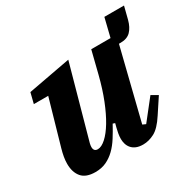

<svg xmlns="http://www.w3.org/2000/svg" viewBox="-143 -783 960 948"><g transform="rotate(-30 337.5 -309.0)"><path d="M143 12Q89 12 65 -16.5Q41 -45 41 -93Q41 -112 44.5 -132Q48 -152 54 -173L128 -431H46L61 -491L303 -536L189 -126Q186 -114 186 -105Q186 -80 209 -80Q230 -80 255.5 -103Q281 -126 306 -167.5Q331 -209 354 -267Q377 -325 395 -396L427 -524H537L563 -630H675L657 -559Q647 -521 626.5 -500Q606 -479 569 -479H559L459 -76L477 -68L567 -182L603 -161L547 -76Q512 -22 479.5 -5Q447 12 415 12Q391 12 375 5Q359 -2 349.5 -13.5Q340 -25 336 -39Q332 -53 332 -67Q332 -82 335 -98.5Q338 -115 341 -126L347 -149L335 -153Q316 -118 297 -88Q278 -58 255.5 -36Q233 -14 205.5 -1Q178 12 143 12Z"/></g></svg>

Font: IBM Plex Serif
Style: Bold Italic
Weight: 700
Italic angle: -14°
Designer: Mike Abbink, Paul van der Laan, Pieter van Rosmalen
Foundry: Bold Monday
Version: Version 3.001